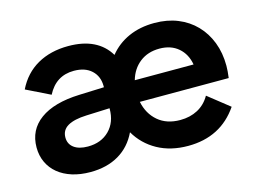

<svg xmlns="http://www.w3.org/2000/svg" viewBox="-77 -647 1066 795"><g transform="rotate(-15 455.5 -250.0)"><path d="M32 -142Q32 -217 91 -260Q150 -303 259 -307L366 -311V-316Q366 -358 338.5 -383.5Q311 -409 263 -409Q186 -409 149 -337L47 -387Q78 -450 134.5 -482Q191 -514 267 -514Q330 -514 374 -492.5Q418 -471 443 -429Q476 -470 525 -492Q574 -514 636 -514Q691 -514 735.5 -496Q780 -478 812 -445Q844 -412 861.5 -366.5Q879 -321 879 -266Q879 -255 878 -242Q877 -229 875 -214H494Q505 -161 542 -129.5Q579 -98 637 -98Q679 -98 712 -115.5Q745 -133 765 -168L856 -96Q781 14 641 14Q566 14 510 -17Q454 -48 422 -103Q395 -46 344 -16Q293 14 222 14Q179 14 144 3Q109 -8 84 -28.5Q59 -49 45.5 -78Q32 -107 32 -142ZM239 -91Q296 -91 331 -126Q366 -161 366 -219V-221L266 -217Q213 -215 185.5 -199Q158 -183 158 -151Q158 -123 179.5 -107Q201 -91 239 -91ZM629 -406Q579 -406 544.5 -379Q510 -352 497 -306H749Q741 -352 709.5 -379Q678 -406 629 -406Z"/></g></svg>

Font: NT Somic Bold
Style: Regular
Weight: 700
Designer: Ravid Balaliev — lead type designer, mastering
Michael Voronin — secret advisor, marketing
Ivan Kovalenko — best boy
Foundry: NT Type
Version: Version 0.7